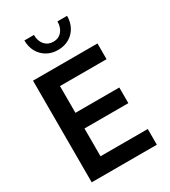

<svg xmlns="http://www.w3.org/2000/svg" viewBox="-232 -1087 1058 1198"><g transform="rotate(-30 297.0 -488.5)"><path d="M64.9 0V-732.4H529.3V-619.1H193.8V-426.3H509.8V-313.5H193.8V-113.3H534.2V0ZM451.2 -976.6Q451.2 -930.7 431.6 -895.3Q412.1 -859.9 377.2 -839.8Q342.3 -819.8 297.4 -819.8Q252.4 -819.8 217.8 -839.8Q183.1 -859.9 163.3 -895.3Q143.6 -930.7 143.6 -976.6H212.4Q212.4 -932.6 235.8 -905.8Q259.3 -878.9 297.4 -878.9Q335.4 -878.9 358.6 -905.8Q381.8 -932.6 381.8 -976.6Z"/></g></svg>

Font: Kumbh Sans SemiBold
Style: Regular
Weight: 600
Version: Version 1.005